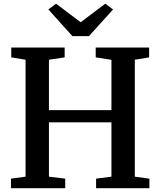

<svg xmlns="http://www.w3.org/2000/svg" viewBox="-20 -994 847 1014"><path d="M115 -61V-678.5L39.5 -691V-743H321.5V-691L238.5 -678.5V-412.5H568.5V-678L485.5 -691V-743H767.5V-691L692 -678.5V-61L769 -50.5V0H487.5V-50.5L568.5 -61V-348H238.5V-61L324.5 -50.5V0H38V-50.5ZM362.5 -803 235.5 -944 276 -974.5 406 -876.5 536 -974.5 577 -944 449.5 -803Z"/></svg>

Font: Merriweather 28pt SemiBold
Style: Regular
Weight: 600
Version: Version 2.100